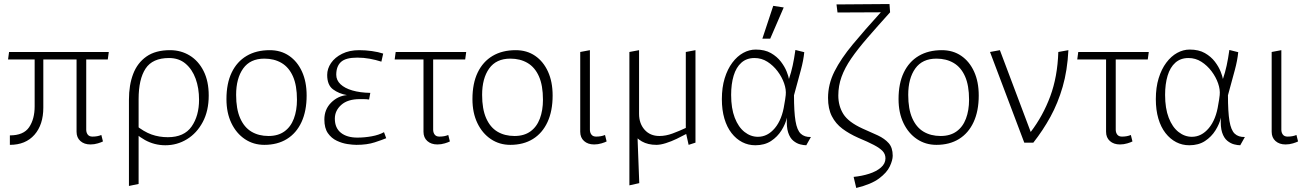

<svg xmlns="http://www.w3.org/2000/svg" viewBox="-20 -708 6503 953"><path d="M29 11V-36Q97 -36 124.5 -76.5Q152 -117 152 -180Q152 -216 152 -256.5Q152 -297 152 -338Q152 -379 152 -414L195 -423Q195 -366 195 -298.5Q195 -231 195 -174Q195 -89 151 -39Q107 11 29 11ZM429 9Q398 9 379 -8Q360 -25 360 -54V-419L408 -428V-64Q408 -50 415.5 -40Q423 -30 439 -30Q464 -30 483 -38L491 -6Q484 -2 466 3.5Q448 9 429 9ZM20 -413 25 -450H520L515 -413Z M620 215V-213Q620 -286 641 -341Q662 -396 707 -427.5Q752 -459 824 -459Q878 -459 921.5 -432.5Q965 -406 990.5 -355.5Q1016 -305 1016 -234Q1016 -158 986.5 -102.5Q957 -47 908 -17Q859 13 801 13Q774 13 748.5 6.5Q723 0 699.5 -13Q676 -26 652 -46V-88Q694 -54 732 -40.5Q770 -27 813 -27Q894 -27 931 -80Q968 -133 968 -213Q968 -271 951 -317.5Q934 -364 901 -392Q868 -420 819 -420Q737 -420 702.5 -367.5Q668 -315 668 -216V205Z M1292 11Q1238 11 1195.5 -17.5Q1153 -46 1128.5 -97Q1104 -148 1104 -216Q1104 -294 1130 -348Q1156 -402 1204 -430.5Q1252 -459 1319 -459Q1374 -459 1415 -431Q1456 -403 1479 -352.5Q1502 -302 1502 -234Q1502 -157 1476.5 -102Q1451 -47 1404 -18Q1357 11 1292 11ZM1313 -33Q1360 -33 1391.5 -55.5Q1423 -78 1438.5 -119Q1454 -160 1454 -213Q1454 -284 1434 -329Q1414 -374 1377.5 -395.5Q1341 -417 1292 -417Q1222 -417 1187 -368Q1152 -319 1152 -237Q1152 -167 1172 -121.5Q1192 -76 1228 -54.5Q1264 -33 1313 -33Z M1749 11Q1731 11 1704.5 7Q1678 3 1651.5 -9.5Q1625 -22 1607.5 -47Q1590 -72 1590 -115Q1590 -165 1623.5 -198.5Q1657 -232 1702 -236Q1662 -243 1633 -264.5Q1604 -286 1604 -336Q1604 -367 1623 -395Q1642 -423 1678 -441Q1714 -459 1763 -459Q1794 -459 1826 -454.5Q1858 -450 1882 -442L1873 -402Q1845 -411 1815 -416.5Q1785 -422 1753 -422Q1696 -422 1672.5 -400.5Q1649 -379 1649 -337Q1649 -310 1670 -290Q1691 -270 1729 -259Q1767 -248 1818 -247L1812 -214Q1806 -215 1798.5 -215.5Q1791 -216 1783 -216Q1775 -216 1766 -216Q1706 -216 1674 -187.5Q1642 -159 1642 -119Q1642 -73 1672 -49Q1702 -25 1754 -25Q1789 -25 1825 -31.5Q1861 -38 1886 -52L1897 -22Q1878 -14 1840 -1.5Q1802 11 1749 11Z M2151 9Q2120 9 2101 -8Q2082 -25 2082 -54V-425L2130 -434V-64Q2130 -50 2137.5 -40Q2145 -30 2161 -30Q2186 -30 2205 -38L2213 -6Q2206 -2 2188 3.5Q2170 9 2151 9ZM1939 -413 1944 -450H2294L2289 -413Z M2513 11Q2459 11 2416.5 -17.5Q2374 -46 2349.5 -97Q2325 -148 2325 -216Q2325 -294 2351 -348Q2377 -402 2425 -430.5Q2473 -459 2540 -459Q2595 -459 2636 -431Q2677 -403 2700 -352.5Q2723 -302 2723 -234Q2723 -157 2697.5 -102Q2672 -47 2625 -18Q2578 11 2513 11ZM2534 -33Q2581 -33 2612.5 -55.5Q2644 -78 2659.5 -119Q2675 -160 2675 -213Q2675 -284 2655 -329Q2635 -374 2598.5 -395.5Q2562 -417 2513 -417Q2443 -417 2408 -368Q2373 -319 2373 -237Q2373 -167 2393 -121.5Q2413 -76 2449 -54.5Q2485 -33 2534 -33Z M2929 9Q2898 9 2879 -8Q2860 -25 2860 -54V-450L2908 -459V-64Q2908 -50 2915.5 -40Q2923 -30 2939 -30Q2964 -30 2983 -38L2991 -6Q2984 -2 2966 3.5Q2948 9 2929 9Z M3145 -10 3153 201 3104 212V-219H3145ZM3398 11 3386 -43Q3366 -32 3339 -19Q3312 -6 3285 2.5Q3258 11 3238 11Q3196 11 3166 -6Q3136 -23 3120 -52.5Q3104 -82 3104 -119V-450L3152 -459V-143Q3152 -95 3179.5 -64Q3207 -33 3253 -33Q3285 -33 3318.5 -45.5Q3352 -58 3384 -73V-450L3432 -459V0Z M3729 13Q3694 13 3664 -2.5Q3634 -18 3611 -47.5Q3588 -77 3575.5 -119.5Q3563 -162 3563 -216Q3563 -274 3577 -319.5Q3591 -365 3615 -397Q3639 -429 3669 -445.5Q3699 -462 3731 -462Q3776 -462 3806.5 -444.5Q3837 -427 3856 -402Q3875 -377 3884.5 -353Q3894 -329 3896 -316Q3907 -348 3914.5 -382.5Q3922 -417 3928 -460L3972 -449Q3968 -408 3955 -360Q3942 -312 3921 -235Q3921 -153 3928.5 -107.5Q3936 -62 3954.5 -44.5Q3973 -27 4005 -28L3982 13Q3969 13 3951.5 8.5Q3934 4 3917.5 -9.5Q3901 -23 3892 -50.5Q3883 -78 3886 -124Q3879 -93 3859 -61Q3839 -29 3807 -8Q3775 13 3729 13ZM3742 -29Q3790 -29 3826 -72Q3862 -115 3873 -190Q3875 -201 3877 -213Q3879 -225 3880 -236Q3883 -263 3872 -294.5Q3861 -326 3839.5 -354.5Q3818 -383 3789 -401.5Q3760 -420 3725 -420Q3686 -420 3660 -397Q3634 -374 3621.5 -332.5Q3609 -291 3609 -237Q3609 -170 3627 -123.5Q3645 -77 3675.5 -53Q3706 -29 3742 -29ZM3764 -516 3818 -679 3870 -671 3803 -516Z M4230 225 4217 170Q4258 166 4294 154.5Q4330 143 4352.5 123.5Q4375 104 4375 78Q4375 57 4361 42Q4347 27 4317.5 11.5Q4288 -4 4240 -24Q4195 -44 4161.5 -69Q4128 -94 4109 -131Q4090 -168 4090 -222Q4090 -290 4122 -353.5Q4154 -417 4213 -488Q4272 -559 4352 -647L4137 -646L4132 -686L4395 -688L4398 -647Q4334 -576 4285.5 -520Q4237 -464 4205 -417.5Q4173 -371 4157 -326.5Q4141 -282 4141 -234Q4141 -182 4166 -142Q4191 -102 4261 -70Q4303 -52 4337 -36Q4371 -20 4391 2.5Q4411 25 4411 65Q4411 87 4396.5 118Q4382 149 4343 178Q4304 207 4230 225Z M4628 11Q4574 11 4531.5 -17.5Q4489 -46 4464.5 -97Q4440 -148 4440 -216Q4440 -294 4466 -348Q4492 -402 4540 -430.5Q4588 -459 4655 -459Q4710 -459 4751 -431Q4792 -403 4815 -352.5Q4838 -302 4838 -234Q4838 -157 4812.5 -102Q4787 -47 4740 -18Q4693 11 4628 11ZM4649 -33Q4696 -33 4727.5 -55.5Q4759 -78 4774.5 -119Q4790 -160 4790 -213Q4790 -284 4770 -329Q4750 -374 4713.5 -395.5Q4677 -417 4628 -417Q4558 -417 4523 -368Q4488 -319 4488 -237Q4488 -167 4508 -121.5Q4528 -76 4564 -54.5Q4600 -33 4649 -33Z M5064 0 4894 -450 4943 -459 5096 -53Q5157 -133 5193 -230Q5229 -327 5233 -450L5283 -459Q5278 -358 5254.5 -277Q5231 -196 5194 -128.5Q5157 -61 5109 0Z M5539 9Q5508 9 5489 -8Q5470 -25 5470 -54V-425L5518 -434V-64Q5518 -50 5525.5 -40Q5533 -30 5549 -30Q5574 -30 5593 -38L5601 -6Q5594 -2 5576 3.5Q5558 9 5539 9ZM5327 -413 5332 -450H5682L5677 -413Z M5883 13Q5848 13 5818 -2.5Q5788 -18 5765 -47.5Q5742 -77 5729.5 -119.5Q5717 -162 5717 -216Q5717 -274 5731 -319.5Q5745 -365 5769 -397Q5793 -429 5823 -445.5Q5853 -462 5885 -462Q5930 -462 5960.5 -444.5Q5991 -427 6010 -402Q6029 -377 6038.5 -353Q6048 -329 6050 -316Q6061 -348 6068.5 -382.5Q6076 -417 6082 -460L6126 -449Q6122 -408 6109 -360Q6096 -312 6075 -235Q6075 -153 6082.5 -107.5Q6090 -62 6108.5 -44.5Q6127 -27 6159 -28L6136 13Q6123 13 6105.5 8.5Q6088 4 6071.5 -9.5Q6055 -23 6046 -50.5Q6037 -78 6040 -124Q6033 -93 6013 -61Q5993 -29 5961 -8Q5929 13 5883 13ZM5896 -29Q5944 -29 5980 -72Q6016 -115 6027 -190Q6029 -201 6031 -213Q6033 -225 6034 -236Q6037 -263 6026 -294.5Q6015 -326 5993.5 -354.5Q5972 -383 5943 -401.5Q5914 -420 5879 -420Q5840 -420 5814 -397Q5788 -374 5775.5 -332.5Q5763 -291 5763 -237Q5763 -170 5781 -123.5Q5799 -77 5829.5 -53Q5860 -29 5896 -29Z M6361 9Q6330 9 6311 -8Q6292 -25 6292 -54V-450L6340 -459V-64Q6340 -50 6347.5 -40Q6355 -30 6371 -30Q6396 -30 6415 -38L6423 -6Q6416 -2 6398 3.5Q6380 9 6361 9Z"/></svg>

Font: Ancizar Sans Thin
Style: Regular
Weight: 100
Designer: Cesar Puertas, Viviana Monsalve, Julian Moncada, Julian Prieto, Jose Castro, Mariel Hernandez, Felipe Aragon, Sara Alarc
Version: Version 8.100